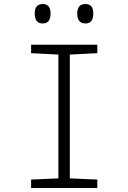

<svg xmlns="http://www.w3.org/2000/svg" viewBox="-20 -937 640 957"><path d="M445 -870Q445 -917 406 -917Q365 -917 365 -870Q365 -820 406 -820Q445 -820 445 -870ZM232 -870Q232 -917 193 -917Q153 -917 153 -870Q153 -820 193 -820Q232 -820 232 -870ZM465 0V-42L328 -48V-665L465 -672V-714H135V-672L271 -665V-48L135 -42V0Z"/></svg>

Font: Noto Sans Mono UI Light
Style: Regular
Weight: 300
Designer: Monotype Design team
Foundry: Monotype Imaging Inc.
Version: 1.000